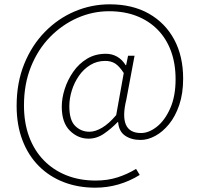

<svg xmlns="http://www.w3.org/2000/svg" viewBox="-20 -712 925 889"><path d="M421 157Q342 157 275.5 131.5Q209 106 160 57Q111 8 84 -62.5Q57 -133 57 -222Q57 -329 92 -415.5Q127 -502 187.5 -564Q248 -626 325.5 -659Q403 -692 488 -692Q593 -692 669 -649Q745 -606 786.5 -529Q828 -452 828 -348Q828 -279 810 -226Q792 -173 762.5 -137Q733 -101 698.5 -82.5Q664 -64 631 -64Q588 -64 559 -84Q530 -104 527 -147H525Q495 -116 461.5 -93Q428 -70 390 -70Q341 -70 303.5 -107Q266 -144 266 -218Q266 -257 279.5 -299.5Q293 -342 319 -379.5Q345 -417 383 -440Q421 -463 470 -463Q499 -463 522.5 -449.5Q546 -436 562 -410H564L573 -454H603L565 -251Q527 -96 633 -96Q669 -96 706 -125Q743 -154 768 -210Q793 -266 793 -345Q793 -418 771.5 -476Q750 -534 709.5 -575Q669 -616 612.5 -638Q556 -660 485 -660Q409 -660 338.5 -629Q268 -598 212 -541Q156 -484 123.5 -403.5Q91 -323 91 -224Q91 -144 114.5 -80Q138 -16 182 29.5Q226 75 287 99.5Q348 124 423 124Q479 124 525 109Q571 94 610 70L627 98Q580 127 528.5 142Q477 157 421 157ZM394 -102Q421 -102 452.5 -120.5Q484 -139 518 -179L553 -374Q532 -406 513 -418Q494 -430 467 -430Q429 -430 398 -411Q367 -392 345.5 -361Q324 -330 312.5 -293Q301 -256 301 -220Q301 -155 328.5 -128.5Q356 -102 394 -102Z"/></svg>

Font: Noto Sans HK Thin
Style: Regular
Weight: 100
Designer: Ryoko NISHIZUKA 西塚涼子 (kana, bopomofo & ideographs); Paul D. Hunt (Latin, Greek & Cyrillic); Sandoll Communications 산돌커뮤니
Foundry: Adobe
Version: Version 2.004-H2;hotconv 1.0.118;makeotfexe 2.5.65603